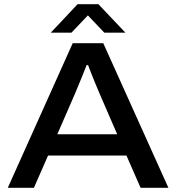

<svg xmlns="http://www.w3.org/2000/svg" viewBox="-20 -891 836 911"><path d="M221 -736 348 -871H447L575 -736H475L397 -818L319 -736ZM17 0 325 -686H470L779 0H647L580 -153H208L141 0ZM252 -254H536L452 -448Q446 -462 435 -488.5Q424 -515 413.5 -541.5Q403 -568 398 -582H391Q383 -562 372.5 -535.5Q362 -509 352 -485.5Q342 -462 336 -447Z"/></svg>

Font: Archivo SemiExpanded Medium
Style: Regular
Weight: 500
Width: 6
Designer: Hector Gatti
Foundry: Omnibus-Type
Version: Version 2.001; ttfautohint (v1.8.3)